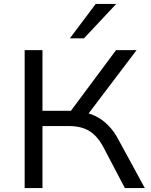

<svg xmlns="http://www.w3.org/2000/svg" viewBox="-20 -961 773 981"><path d="M106 0V-705H197V-395H356L329 -377L573 -705H678L418 -362L384 -391Q431 -386 467.5 -368Q504 -350 533.5 -320Q563 -290 586 -246L720 0H618L510 -206Q479 -265 437.5 -291Q396 -317 331 -317H197V0ZM337 -765 469 -941H574L409 -765Z"/></svg>

Font: Nunito Sans 10pt SemiExpanded
Style: Regular
Weight: 400
Width: 6
Designer: Vernon Adams
Foundry: Vernon Adams
Version: Version 3.101;gftools[0.9.27]